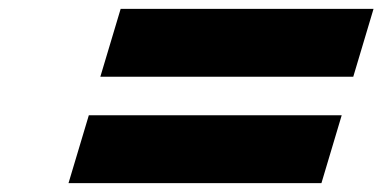

<svg xmlns="http://www.w3.org/2000/svg" viewBox="-20 -631 862 433"><path d="M252.1 -611 206.3 -458H776.7L822.4 -611ZM180.3 -371 134.5 -218H704.9L750.6 -371Z"/></svg>

Font: Hussar
Style: BdSuprExtOblThree
Weight: 700
Foundry: Cannot Into Space Fonts
Version: Version 2.00